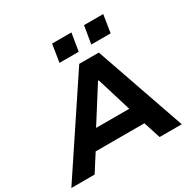

<svg xmlns="http://www.w3.org/2000/svg" viewBox="-225 -1112 1307 1307"><g transform="rotate(-30 428.5 -458.5)"><path d="M-30 0 439 -705H593L838 0H664L600 -198L665 -133H192L280 -199L153 0ZM492 -541 295 -230 269 -270H632L593 -231L498 -541ZM576 -778 599 -917H750L728 -778ZM326 -778 348 -917H500L477 -778Z"/></g></svg>

Font: Nunito Sans 7pt SemiExpanded ExtraBold
Style: Italic
Weight: 800
Width: 6
Italic angle: -9°
Designer: Vernon Adams
Foundry: Vernon Adams
Version: Version 3.101;gftools[0.9.27]